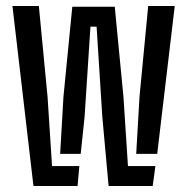

<svg xmlns="http://www.w3.org/2000/svg" viewBox="-20 -620 624 640"><path d="M91.5 0 21.5 -600H109.5L138.5 -297.5L153.5 -66.5H244.5L238.5 0ZM434 -107 445 -297.5 474 -600H562.5L504 -107ZM342 0 321 -231 302 -531H281.5L262 -231L249 -107H180.5L191.5 -297.5L221 -597.5H362.5L391.5 -297.5L406.5 -66.5H498L489 0Z"/></svg>

Font: Big Shoulders Stencil Display SemiBold
Style: Regular
Weight: 600
Designer: Patric King
Foundry: XO Type Co
Version: Version 1.000